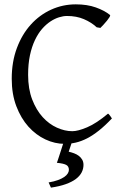

<svg xmlns="http://www.w3.org/2000/svg" viewBox="-20 -650 576 887"><path d="M365.7 111.8Q365.7 129.9 357.2 146.5Q348.6 163.1 330.6 176.8Q312.5 190.4 283.9 200.7Q255.4 210.9 215.3 216.8L204.6 192.9Q230 188.5 247.8 181.9Q265.6 175.3 276.9 167.5Q288.1 159.7 293.2 151.1Q298.3 142.6 298.3 134.8Q298.3 118.2 285.6 111.6Q272.9 105 242.7 102.1Q242.7 102.1 243.4 100.3Q244.1 98.6 247.6 88.4Q251 78.1 258.1 56.2Q265.1 34.2 278.3 -6.8L316.4 -5.9L297.4 50.8Q310.1 53.7 322.5 58.3Q335 63 344.5 70.3Q354 77.6 359.9 87.9Q365.7 98.1 365.7 111.8ZM497.1 -103Q465.8 -69.8 437.3 -47.1Q408.7 -24.4 382.1 -10.7Q355.5 2.9 329.8 8.8Q304.2 14.6 278.8 14.6Q233.4 14.6 189.7 -5.9Q146 -26.4 111.3 -64.9Q76.7 -103.5 55.4 -159.4Q34.2 -215.3 34.2 -286.1Q34.2 -364.3 57.9 -427.7Q81.5 -491.2 122.1 -536.1Q162.6 -581.1 216.3 -605.5Q270 -629.9 330.1 -629.9Q382.8 -629.9 422.6 -615.7Q462.4 -601.6 487.8 -581.1Q490.7 -578.6 486.3 -571.3Q481.9 -564 474.4 -554.7Q466.8 -545.4 458.3 -536.1Q449.7 -526.9 443.8 -521L426.8 -523.9Q401.9 -546.9 367.7 -561.5Q333.5 -576.2 289.1 -576.2Q272.5 -576.2 252.7 -570.1Q232.9 -564 212.9 -550.8Q192.9 -537.6 174.3 -516.4Q155.8 -495.1 141.4 -464.8Q127 -434.6 118.4 -394.8Q109.9 -355 109.9 -304.2Q109.9 -239.3 128.7 -190.4Q147.5 -141.6 177 -109.1Q206.5 -76.7 242.9 -60.3Q279.3 -43.9 314 -43.9Q340.3 -43.9 382.8 -62Q425.3 -80.1 479 -125Q481.4 -124 484.1 -120.8Q486.8 -117.7 489.3 -114.3Q491.7 -110.8 493.7 -107.7Q495.6 -104.5 497.1 -103Z"/></svg>

Font: GentiumAlt
Style: Regular
Weight: 400
Designer: J. Victor Gaultney
Version: Version 1.02; 2005; OFL release